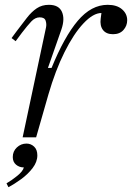

<svg xmlns="http://www.w3.org/2000/svg" viewBox="-20 -570 548 797"><path d="M74 0 171 -456Q174 -470 169.5 -484Q165 -498 145 -498Q126 -498 110 -481Q94 -464 71 -434L45 -399L28 -412L51 -443Q73 -472 92 -496.5Q111 -521 132.5 -535.5Q154 -550 183 -550Q224 -550 237 -521Q250 -492 235 -448L179 -288H194Q247 -418 303 -484Q359 -550 427 -550Q465 -550 486.5 -531.5Q508 -513 508 -486Q508 -463 492.5 -445.5Q477 -428 449 -428Q421 -428 407.5 -445.5Q394 -463 398 -493L401 -516Q367 -516 326.5 -473Q286 -430 248 -354Q210 -278 181 -178L130 0ZM15 207 7 191Q28 179 51.5 160Q75 141 79 125Q60 125 46.5 113.5Q33 102 33 82Q33 58 50 42Q67 26 90 26Q108 26 121.5 38.5Q135 51 135 75Q135 102 115.5 127.5Q96 153 68 173.5Q40 194 15 207Z"/></svg>

Font: Xanh Mono
Style: Italic
Weight: 400
Italic angle: -12°
Monospace: yes
Designer: Lam Bao, Duy Dao
Foundry: Yellow Type Foundry
Version: Version 3.101; ttfautohint (v1.8.3)